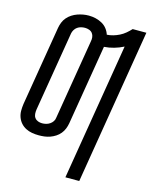

<svg xmlns="http://www.w3.org/2000/svg" viewBox="-137 -832 884 1124"><g transform="rotate(15 305.0 -270.0)"><path d="M371 205 508 -624Q481 -610 451 -601.5Q421 -593 391 -591Q391 -590 391 -590Q391 -590 391 -589L311 -106Q308 -89 301.5 -72.5Q295 -56 283.5 -42Q272 -28 256.5 -18Q241 -8 224 -2Q207 4 190 6Q173 8 156 8Q135 8 115 4.5Q95 1 77.5 -8Q60 -17 47 -31.5Q34 -46 27 -65Q20 -84 20 -104.5Q20 -125 23 -146L103 -629Q106 -646 112.5 -662.5Q119 -679 131 -693Q143 -707 158.5 -717Q174 -727 191 -733Q208 -739 225 -742Q242 -745 259 -745Q281 -745 301.5 -740Q322 -735 340 -725Q358 -715 370.5 -699Q383 -683 389 -664Q408 -665 427 -670.5Q446 -676 464 -685Q482 -694 497.5 -707Q513 -720 527 -735H610L455 205ZM157 -65Q169 -65 181 -68Q193 -71 203.5 -78Q214 -85 221 -95.5Q228 -106 229 -118L309 -601Q312 -615 310.5 -628Q309 -641 301.5 -651Q294 -661 281.5 -665.5Q269 -670 256 -670Q244 -670 232 -667Q220 -664 210 -657Q200 -650 193.5 -639Q187 -628 185 -617L105 -134Q103 -121 104 -107.5Q105 -94 112.5 -84Q120 -74 132 -69.5Q144 -65 157 -65Z"/></g></svg>

Font: Iosevka Curly Extended Oblique
Style: Regular
Weight: 400
Width: 7
Italic angle: -9°
Monospace: yes
Designer: Belleve Invis
Foundry: Belleve Invis
Version: Version 11.1.0; ttfautohint (v1.8.3)